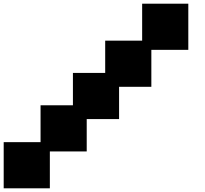

<svg xmlns="http://www.w3.org/2000/svg" viewBox="-20 -1020 1111 1040"><path d="M0 0V-250H199.7V-449.7H375V-625H549.8V-799.8H750V-1000H1000V-750H799.8V-549.8H625V-375H449.7V-199.7H250V0Z"/></svg>

Font: Minecraft five bold
Style: Regular
Weight: 400
Designer: AngelloENF2
Foundry: https://fontstruct.com
Version: Version 1.0